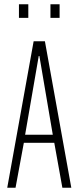

<svg xmlns="http://www.w3.org/2000/svg" viewBox="-20 -882 369 902"><path d="M14 0 138 -688H191L315 0H273L235 -211H92L53 0ZM98 -249H228L165 -619H162ZM69 -798V-862H113V-798ZM217 -798V-862H260V-798Z"/></svg>

Font: Saira Ultra Condensed ExLight
Style: Regular
Weight: 200
Width: 1
Designer: Hector Gatti with collaboration of the Omnibus-Type team
Foundry: Omnibus-Type
Version: Version 1.001; ttfautohint (v1.8)